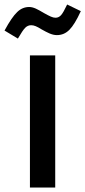

<svg xmlns="http://www.w3.org/2000/svg" viewBox="-59 -844 383 864"><path d="M243.2 -823.7C231.9 -799.8 223.1 -784.2 216.3 -776.4C209 -768.1 200.7 -764.2 190.9 -764.2C177.7 -764.2 165.5 -770.5 138.2 -785.6C110.8 -801.8 92.3 -812.5 72.3 -812.5C52.2 -812.5 34.2 -805.2 18.6 -790C2.4 -774.9 -16.6 -747.1 -38.6 -706.5L21.5 -670.4C35.6 -694.8 46.4 -710.9 54.2 -718.8C62 -726.6 70.8 -730.5 81.1 -730.5C94.2 -730.5 106 -725.6 128.9 -711.4C154.3 -697.3 174.8 -686 196.8 -686C218.8 -686 237.3 -693.8 253.4 -710C269 -725.6 286.1 -753.4 304.7 -793.9ZM75.7 -594.7V0H189.5V-594.7Z"/></svg>

Font: Estedad SemiBold
Style: Regular
Weight: 600
Designer: Amin Abedi
Version: Version 7.3